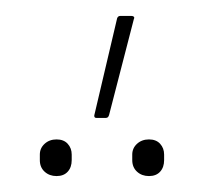

<svg xmlns="http://www.w3.org/2000/svg" viewBox="-20 -807 256 241"><path d="M101 -659Q97 -659 99 -665L127 -784Q128 -787 131 -787H145Q147 -787 148 -786Q149 -785 148 -783L117 -663Q116 -659 113 -659ZM51 -586Q42 -586 36 -591.5Q30 -597 30 -606V-613Q30 -621 36 -626.5Q42 -632 51 -632Q60 -632 65 -626.5Q70 -621 70 -613V-606Q70 -597 65 -591.5Q60 -586 51 -586ZM167 -586Q158 -586 152 -591.5Q146 -597 146 -606V-613Q146 -621 152 -626.5Q158 -632 167 -632Q176 -632 181 -626.5Q186 -621 186 -613V-606Q186 -597 181 -591.5Q176 -586 167 -586Z"/></svg>

Font: Sofia Sans Semi Condensed Thin
Style: Regular
Weight: 250
Version: Version 4.100